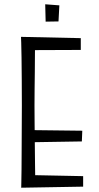

<svg xmlns="http://www.w3.org/2000/svg" viewBox="-20 -871 462 896"><path d="M79 5Q79 5 79.5 -18Q80 -41 80.5 -80.5Q81 -120 81 -169.5Q81 -219 81.5 -273Q82 -327 82 -378Q82 -442 81.5 -500Q81 -558 80.5 -602.5Q80 -647 79 -673Q78 -699 78 -699L144 -689Q144 -689 143.5 -668Q143 -647 143 -613Q143 -579 142.5 -537.5Q142 -496 141.5 -455Q141 -414 141 -379Q141 -344 141.5 -295.5Q142 -247 142.5 -196.5Q143 -146 143.5 -102Q144 -58 144.5 -31Q145 -4 145 -4ZM79 5 120 -54 368 -49V0ZM112 -207V-264L364 -261L362 -211ZM109 -637 78 -699 357 -693V-638ZM193 -770 191 -851 257 -846 253 -771Z"/></svg>

Font: Truculenta Light
Style: Regular
Weight: 300
Version: Version 1.002